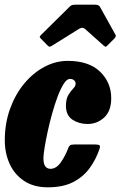

<svg xmlns="http://www.w3.org/2000/svg" viewBox="-20 -790 515 820"><path d="M455 -370.5Q455 -316 425 -288.2Q395 -260.5 353.5 -260.5Q317 -260.5 289.2 -279Q261.5 -297.5 261.5 -339Q262 -369 272.5 -385.5Q283 -402 293 -412.2Q303 -422.5 303 -433Q303 -441.5 296.2 -447.2Q289.5 -453 278.5 -453Q265.5 -453 252.2 -432.2Q239 -411.5 226.2 -377.8Q213.5 -344 202.5 -304.2Q191.5 -264.5 183.2 -226.2Q175 -188 170.2 -158Q165.5 -128 165.5 -114Q165.5 -89.5 173.8 -79.2Q182 -69 195.5 -69Q220 -69 239.2 -96Q258.5 -123 271 -156.5Q274 -165.5 279 -169.2Q284 -173 298 -173H385.5Q401 -173 405 -169.2Q409 -165.5 404.5 -152.5Q389.5 -108.5 362.5 -71.5Q335.5 -34.5 292.2 -12.2Q249 10 184 10Q124.5 10 83.5 -17Q42.5 -44 21.5 -89.5Q0.5 -135 0.5 -191Q0.5 -263 22.8 -324.8Q45 -386.5 83 -432.5Q121 -478.5 169.2 -504.2Q217.5 -530 269 -530Q359.5 -530 407.2 -484Q455 -438 455 -370.5ZM182.5 -596.5 154 -625.5Q149 -631 149.8 -633.5Q150.5 -636 156.5 -642L277.5 -761.5Q283.5 -767.5 289.2 -768.8Q295 -770 306 -770H385Q401.5 -770 406.5 -761.5L473 -642Q477.5 -635 469 -626L439 -596Q432.5 -589.5 430.2 -590.2Q428 -591 422.5 -595.5L343 -666.5Q332.5 -676 318 -667L200 -593.5Q193 -589.5 189.8 -591Q186.5 -592.5 182.5 -596.5Z"/></svg>

Font: Besley* Condensed Heavy
Style: Italic
Weight: 800
Width: 3
Italic angle: -13°
Designer: Owen Earl
Foundry: indestructible type*
Version: Version 3.000; ttfautohint (v1.8.3)